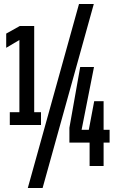

<svg xmlns="http://www.w3.org/2000/svg" viewBox="-20 -830 580 960"><path d="M375 -810H449L193 110H119ZM77 -269V-630L11 -591V-662L79 -700H151V-269H185V-205H29V-269ZM428 0V-117H327V-191L381 -495H450L388 -181H424L451 -324H498V-181H528V-117H498V0Z"/></svg>

Font: Share Tech Mono
Style: Regular
Weight: 400
Designer: Ralph Oliver du Carrois
Foundry: Ralph Oliver du Carrois
Version: Version 1.003